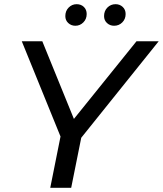

<svg xmlns="http://www.w3.org/2000/svg" viewBox="-20 -897 778 917"><path d="M368 -239 320 0H220L269 -245L84 -700H182L333 -329L632 -700H738ZM292 -820Q292 -845 308 -861Q324 -877 346 -877Q367 -877 380.5 -864Q394 -851 394 -830Q394 -806 378 -790Q362 -774 340 -774Q320 -774 306 -787Q292 -800 292 -820ZM477 -820Q477 -845 493 -861Q509 -877 532 -877Q552 -877 566 -864Q580 -851 580 -830Q580 -806 564 -790Q548 -774 525 -774Q505 -774 491 -787Q477 -800 477 -820Z"/></svg>

Font: Idrija
Style: Italic
Weight: 500
Italic angle: -11.3°
Designer: Julieta Ulanovsky
Foundry: Julieta Ulanovsky
Version: Version 7.200